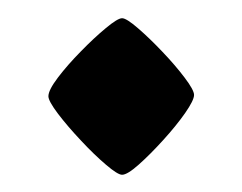

<svg xmlns="http://www.w3.org/2000/svg" viewBox="-20 -369 271 215"><path d="M116.7 -348.6Q121.6 -348.6 134.5 -337.4Q147.5 -326.2 161.9 -311Q176.3 -295.9 186.8 -282Q197.3 -268.1 197.3 -262.7Q197.3 -256.8 187.3 -242.4Q177.2 -228 162.8 -212.2Q148.4 -196.3 135.5 -184.8Q122.6 -173.3 116.7 -173.3Q111.8 -173.3 98.6 -184.6Q85.4 -195.8 70.6 -211.7Q55.7 -227.5 44.9 -241.7Q34.2 -255.9 34.2 -261.2Q34.2 -268.1 44.9 -282.2Q55.7 -296.4 70.6 -311.5Q85.4 -326.7 98.6 -337.6Q111.8 -348.6 116.7 -348.6Z"/></svg>

Font: Lateef
Style: Bold
Weight: 700
Designer: SIL International
Foundry: SIL International
Version: Version 4.200